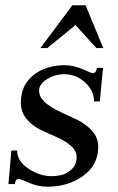

<svg xmlns="http://www.w3.org/2000/svg" viewBox="-20 -697 448 727"><path d="M304 -677 371 -515H345L266 -602L159 -515H133L254 -677ZM223 -416Q189 -416 158.5 -397.5Q128 -379 128 -354Q128 -329 151 -309Q174 -289 207 -274Q240 -259 273 -243Q306 -227 329 -201Q352 -175 352 -142Q352 -72 295 -31Q238 10 160 10Q124 10 89.5 -5Q55 -20 51 -20Q39 -20 36 0H12L23 -127H45Q45 -87 87.5 -58.5Q130 -30 175 -30Q193 -30 212 -34Q231 -38 250.5 -55.5Q270 -73 270 -102Q270 -126 248.5 -145Q227 -164 195.5 -177.5Q164 -191 133 -206Q102 -221 80.5 -247Q59 -273 59 -308Q59 -375 106.5 -412.5Q154 -450 225 -450Q259 -450 292.5 -435Q326 -420 331 -420Q344 -420 347 -440H370L358 -313H336Q336 -354 302 -385Q268 -416 223 -416Z"/></svg>

Font: Judson
Style: Italic
Weight: 400
Italic angle: -9.5°
Version: Version 20110429